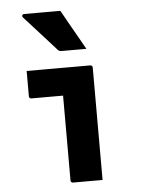

<svg xmlns="http://www.w3.org/2000/svg" viewBox="-56 -853 711 900"><g transform="rotate(-5 300.0 -403.5)"><path d="M240 -11Q240 -35 240 -74.5Q240 -114 240 -162Q240 -210 240 -257.5Q240 -305 240 -345.5Q240 -386 240 -410H220Q195 -410 181 -410Q167 -410 155.5 -410Q144 -410 130 -410Q116 -410 91 -410Q86 -410 83 -413Q80 -416 80 -421Q80 -451 80 -480.5Q80 -510 80 -540Q116 -540 145.5 -540Q175 -540 202 -540Q229 -540 256.5 -540Q284 -540 313.5 -540Q343 -540 379 -540Q383 -540 385 -538.5Q387 -537 388.5 -535Q390 -533 390 -529Q390 -483 390 -427.5Q390 -372 390 -314Q390 -256 390 -201Q390 -146 390 -99Q390 -83 390 -66.5Q390 -50 390 -33.5Q390 -17 390 0Q353 0 321 0Q289 0 251 0Q246 0 243 -3Q240 -6 240 -11ZM262 -807Q280 -775 297.5 -743.5Q315 -712 333 -681Q351 -650 368 -619Q340 -619 311 -619Q282 -619 250 -619Q244 -619 239.5 -621.5Q235 -624 233 -627Q204 -660 179.5 -686.5Q155 -713 132.5 -738.5Q110 -764 84 -792Q80 -797 82.5 -802Q85 -807 91 -807Q122 -807 149 -807Q176 -807 203.5 -807Q231 -807 262 -807Z"/></g></svg>

Font: Recursive Monospace ExtraBold
Style: Regular
Weight: 800
Version: Version 1.047